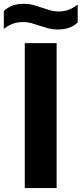

<svg xmlns="http://www.w3.org/2000/svg" viewBox="-60 -960 417 980"><path d="M66.5 0V-740H229V0ZM234 -809.5Q207.5 -809.5 184.5 -816Q161.5 -822.5 139.5 -829.5Q120 -836.5 100.2 -842Q80.5 -847.5 59 -847.5Q28.5 -847.5 5.5 -838.8Q-17.5 -830 -40.5 -812.5V-904Q-20.5 -922.5 3.8 -931.5Q28 -940.5 62 -940.5Q89 -940.5 112 -934Q135 -927.5 156.5 -920Q176.5 -913 196.2 -907.2Q216 -901.5 237 -901.5Q267.5 -901.5 290.5 -910.2Q313.5 -919 336.5 -936.5V-845Q317 -827 292.5 -818.2Q268 -809.5 234 -809.5Z"/></svg>

Font: Encode Sans SC
Style: Bold
Weight: 700
Version: Version 3.002